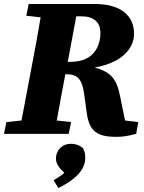

<svg xmlns="http://www.w3.org/2000/svg" viewBox="-29 -672 725 964"><path d="M103 -593 175 -585C161 -504 147 -423 131 -342L79 -67L3 -59L-9 0H316L328 -59L256 -67C270 -144 284 -221 299 -299H307C365 -299 384 -267 393 -203L407 -102C419 -13 461 15 552 15C587 15 603 13 655 0L665 -59L599 -67L582 -149C563 -245 556 -304 446 -333C594 -359 644 -437 644 -502C644 -590 582 -652 447 -652H115ZM381 -590C441 -590 475 -561 475 -507C475 -436 438 -365 335 -362L311 -361L354 -590ZM264 272C347 232 399 181 399 122C399 97 395 86 387 71C364 54 347 50 326 50C285 50 252 80 252 125C252 150 268 171 294 196C280 209 262 220 240 233Z"/></svg>

Font: Source Serif Pro Black
Style: Italic
Weight: 900
Italic angle: -12°
Designer: Frank Grießhammer
Foundry: Adobe Systems Incorporated
Version: Version 3.001;hotconv 1.0.111;makeotfexe 2.5.65597